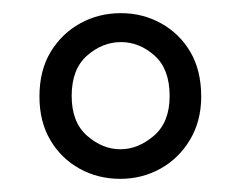

<svg xmlns="http://www.w3.org/2000/svg" viewBox="-20 -732 368 292"><path d="M163 -460Q129 -460 101 -475.5Q73 -491 56.5 -519Q40 -547 40 -585Q40 -625 57 -653Q74 -681 102 -696.5Q130 -712 164 -712Q197 -712 225 -696.5Q253 -681 269.5 -653Q286 -625 286 -585Q286 -548 269 -519.5Q252 -491 224 -475.5Q196 -460 163 -460ZM163 -505Q190 -505 214 -525.5Q238 -546 238 -586Q238 -627 215 -647.5Q192 -668 164 -668Q136 -668 112.5 -647.5Q89 -627 89 -586Q89 -546 112.5 -525.5Q136 -505 163 -505Z"/></svg>

Font: DM Sans 10pt ExtraLight
Style: Regular
Weight: 250
Version: Version 4.004;gftools[0.9.30]